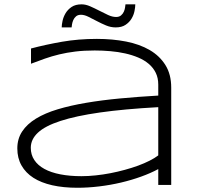

<svg xmlns="http://www.w3.org/2000/svg" viewBox="-20 -865 928 898"><path d="M720.2 0V-74.2Q685.1 -55.2 640.4 -39.1Q595.7 -22.9 546.1 -11.2Q496.6 0.5 444.3 6.8Q392.1 13.2 341.8 13.2Q276.4 13.2 224.4 1.5Q172.4 -10.3 136.2 -33.4Q100.1 -56.6 80.6 -91.1Q61 -125.5 61 -170.9Q61 -215.8 83.7 -250.2Q106.4 -284.7 148.4 -310.3Q190.4 -335.9 249.8 -353.8Q309.1 -371.6 382.3 -384Q455.6 -396.5 540.8 -404.5Q626 -412.6 720.2 -418V-469.2Q720.2 -500.5 708.5 -524.4Q696.8 -548.3 675.8 -566.2Q654.8 -584 626.5 -595.9Q598.1 -607.9 565.2 -615.2Q532.2 -622.6 495.8 -625.7Q459.5 -628.9 422.9 -628.9Q373.5 -628.9 333 -624Q292.5 -619.1 257.3 -610.6Q222.2 -602.1 189.9 -590.8Q157.7 -579.6 125 -566.9V-638.2Q192.9 -656.2 269.8 -669.7Q346.7 -683.1 433.1 -683.1Q506.3 -683.1 569.8 -670.7Q633.3 -658.2 680.2 -630.9Q727.1 -603.5 753.9 -560.3Q780.8 -517.1 780.8 -455.1V0ZM720.2 -363.8Q560.5 -355 447.5 -338.9Q334.5 -322.8 262.7 -299.3Q190.9 -275.9 157.5 -244.6Q124 -213.4 124 -173.8Q124 -141.6 140.4 -116.7Q156.7 -91.8 187.5 -75Q218.3 -58.1 262.2 -49.6Q306.2 -41 360.8 -41Q393.1 -41 427.5 -44.7Q461.9 -48.3 496.1 -54.9Q530.3 -61.5 563.5 -70.6Q596.7 -79.6 626 -90.3Q655.3 -101.1 679.4 -113.3Q703.6 -125.5 720.2 -138.2ZM612.8 -844.7Q612.8 -832 609.1 -813.5Q605.5 -794.9 595.2 -777.8Q585 -760.7 567.1 -748.8Q549.3 -736.8 521 -736.8Q498 -736.8 475.8 -746.1Q453.6 -755.4 432.9 -766.4Q412.1 -777.3 393.3 -786.6Q374.5 -795.9 358.9 -795.9Q344.2 -795.9 335.7 -788.6Q327.1 -781.2 322.8 -771.2Q318.4 -761.2 316.9 -751.5Q315.4 -741.7 314.9 -736.8H268.6Q268.6 -749 272.5 -767.3Q276.4 -785.6 286.6 -803Q296.9 -820.3 314.9 -832.5Q333 -844.7 361.8 -844.7Q380.9 -844.7 401.9 -835.4Q422.9 -826.2 444.1 -815.2Q465.3 -804.2 485.4 -794.9Q505.4 -785.6 522.9 -785.6Q537.6 -785.6 546.1 -793Q554.7 -800.3 559.1 -810.1Q563.5 -819.8 564.9 -829.6Q566.4 -839.4 566.9 -844.7H612.8Z"/></svg>

Font: Syncopate
Style: Regular
Weight: 400
Width: 7
Version: Version 001.001